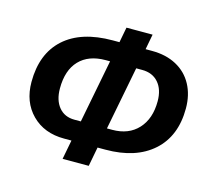

<svg xmlns="http://www.w3.org/2000/svg" viewBox="-101 -812 1024 936"><g transform="rotate(15 411.0 -344.0)"><path d="M522.9 -513.7 460.9 -193.8H487.3Q570.3 -193.8 617.9 -245.6Q665.5 -297.4 665.5 -385.3Q665.5 -444.8 635.5 -479.2Q605.5 -513.7 553.2 -513.7ZM290.5 5.4 309.1 -91.8H272Q170.9 -91.8 108.9 -154.3Q46.9 -216.8 46.9 -317.9Q46.9 -460.4 132.8 -538.1Q218.8 -615.7 377.4 -615.7H411.1L425.8 -692.9H557.6L543 -615.7H575.7Q646.5 -615.7 699 -587.4Q751.5 -559.1 779.5 -507.3Q807.6 -455.6 807.6 -387.2Q807.6 -247.6 720.7 -169.7Q633.8 -91.8 480.5 -91.8H440.9L422.4 5.4ZM391.1 -513.7H368.7Q283.2 -513.7 236.1 -464.4Q189 -415 189 -323.2Q189 -263.7 217.8 -228.8Q246.6 -193.8 296.9 -193.8H329.1Z"/></g></svg>

Font: Liberation Sans
Style: Bold Italic
Weight: 700
Italic angle: -12°
Designer: Steve Matteson
Foundry: Ascender Corporation
Version: Version 2.1.5